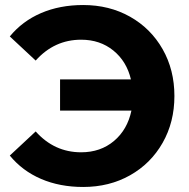

<svg xmlns="http://www.w3.org/2000/svg" viewBox="-20 -732 754 764"><path d="M674 -350Q674 -246 627 -163.5Q580 -81 497.5 -34.5Q415 12 311 12Q218 12 143.5 -20Q69 -52 19 -113L122 -209Q196 -126 303 -126Q380 -126 433.5 -171Q487 -216 503 -292H219V-416H501Q484 -488 431 -531Q378 -574 303 -574Q196 -574 122 -491L19 -587Q69 -648 143.5 -680Q218 -712 311 -712Q415 -712 497.5 -665.5Q580 -619 627 -536.5Q674 -454 674 -350Z"/></svg>

Font: CMG Sans
Style: Bold
Weight: 700
Designer: Julieta Ulanovsky
Foundry: Julieta Ulanovsky
Version: Version 7.200